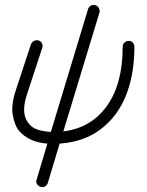

<svg xmlns="http://www.w3.org/2000/svg" viewBox="-20 -583 589 770"><path d="M142 166Q133 163 128 154.5Q123 146 127 137L170 -7Q91 -13 52 -64Q38 -84 31 -123Q24 -162 44 -223L104 -405Q108 -415 116.5 -419Q125 -423 134 -421Q144 -418 148.5 -409Q153 -400 149 -390L89 -207Q63 -131 92 -92Q107 -70 133 -62.5Q159 -55 184 -54L333 -546Q336 -556 344.5 -560.5Q353 -565 363 -562Q372 -559 376.5 -550.5Q381 -542 379 -533L234 -56Q346 -70 409 -158.5Q472 -247 472 -395Q472 -405 479 -412Q486 -419 496 -419Q506 -419 512.5 -412Q519 -405 519 -395Q519 -298 492.5 -220Q466 -142 414 -91Q338 -15 219 -7L172 150Q169 160 160.5 164.5Q152 169 142 166Z"/></svg>

Font: Kurewa Gothic CJK TC Regular
Style: Regular
Weight: 400
Designer: Max Yao
Foundry: Max-Everyday
Version: Version 1.071; ttfautohint (v1.8.3)